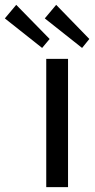

<svg xmlns="http://www.w3.org/2000/svg" viewBox="-103 -773 391 793"><path d="M88 -530V0H178V-530ZM-83 -697 71 -575 102 -612 -36 -753ZM82 -697 236 -575 266 -612 129 -753Z"/></svg>

Font: Cheyenne Sans
Style: Regular
Weight: 400
Designer: The Public Sans project authors (U.S. Web Design System), Libre Franklin designed by Pablo Impallari and Rodrigo Fuenzal
Foundry: The Cheyenne Sans Project Authors
Version: Version 2.007